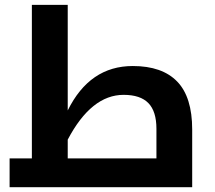

<svg xmlns="http://www.w3.org/2000/svg" viewBox="-20 -780 896 800"><path d="M631.8 -120.1V-243.2Q631.8 -315.9 598.4 -350.3Q564.9 -384.8 495.1 -384.8Q360.4 -384.8 262.2 -198.2V-120.1ZM20 -120.1H112.8V-759.8H262.2V-319.8Q353.5 -504.9 533.2 -504.9Q655.8 -504.9 718.3 -440.2Q780.8 -375.5 780.8 -240.2V0H20Z"/></svg>

Font: DroidArabicKufi-Bold
Style: Bold
Weight: 700
Designer: Pascal Zoghbi
Foundry: Ascender Corporation
Version: Version 1.00